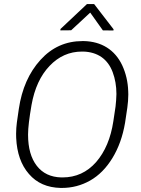

<svg xmlns="http://www.w3.org/2000/svg" viewBox="-20 -925 701 955"><path d="M448.2 -904.8H412.6L280.8 -780.8L280.3 -773.9L334 -774.4L428.7 -862.3L491.7 -773.9L544.4 -773.4L544.9 -779.3ZM281.7 9.8C283.7 9.8 285.6 9.8 287.6 9.8C337.9 9.8 384.8 -2.4 428.2 -26.9C471.2 -51.3 508.3 -88.4 539.1 -138.7C569.8 -189 590.8 -247.6 602.1 -314.5L613.3 -389.6C616.2 -411.1 618.2 -432.6 618.2 -455.1C618.2 -460.4 617.7 -466.3 617.7 -471.7C616.2 -518.1 606 -561 587.9 -600.1C551.3 -677.7 484.4 -718.8 397 -720.7C395 -720.7 392.6 -720.7 390.6 -720.7C307.6 -720.7 237.8 -689.5 181.2 -627C124 -564 88.4 -482.9 73.7 -383.8L64 -316.4C61.5 -297.4 60.1 -278.8 60.1 -259.8C60.1 -252.4 60.1 -245.6 60.5 -238.8C64 -164.1 85 -104 124 -59.6C162.6 -14.6 215.3 8.3 281.7 9.8ZM543.9 -322.8C531.2 -237.8 502.4 -169.9 458 -118.7C413.1 -67.9 357.4 -42.5 291 -42.5C289.1 -42.5 286.6 -42.5 284.7 -42.5C232.4 -43.9 191.9 -63 163.1 -100.1C134.3 -137.2 119.6 -188.5 119.6 -254.4C119.6 -255.4 119.6 -256.3 119.6 -256.8C119.6 -289.1 125.5 -337.4 136.7 -402.3C151.4 -484.9 181.2 -549.8 226.6 -597.2C271.5 -644.5 325.2 -668.5 387.7 -668.5C389.6 -668.5 392.1 -668.5 394 -668.5C429.7 -667.5 460 -658.2 484.9 -641.1C509.8 -623.5 528.3 -598.6 540.5 -565.9C552.7 -533.2 559.1 -497.1 559.1 -457.5C558.6 -436.5 557.1 -415.5 554.7 -395Z"/></svg>

Font: Roboto Light
Style: Italic
Weight: 300
Italic angle: -12°
Designer: Google
Version: Version 2.137; 2017